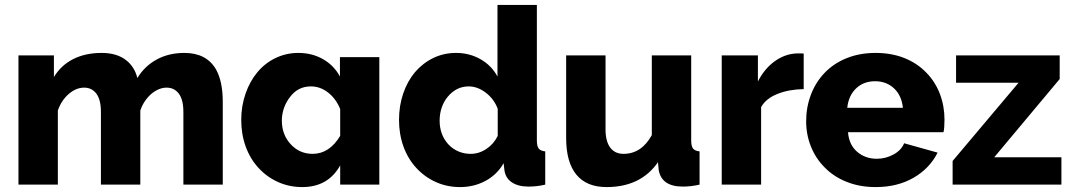

<svg xmlns="http://www.w3.org/2000/svg" viewBox="-20 -750 4360 780"><path d="M857 -469Q818 -535 729 -535Q666 -535 617 -508.5Q568 -482 538 -433Q527 -478 493 -505Q455 -535 393 -535Q327 -535 277.5 -510Q228 -485 199 -437V-525H55V0H215V-301Q229 -342 259 -368Q289 -394 322 -394Q353 -394 371.5 -369.5Q390 -345 390 -295V0H550V-301Q563 -340 594 -368Q625 -394 657 -394Q688 -394 706.5 -369.5Q725 -345 725 -295V0H885V-336Q885 -420 857 -469Z M1362 -78V0H1521V-518H1361V-439Q1337 -484 1292.5 -509.5Q1248 -535 1192 -535Q1143 -535 1100 -514.5Q1057 -494 1026 -457Q995 -420 977.5 -369.5Q960 -319 960 -263Q960 -205 978 -155Q996 -105 1030 -68Q1064 -31 1109.5 -10.5Q1155 10 1208 10Q1313 10 1362 -78ZM1250 -125Q1197 -125 1161 -164Q1125 -203 1125 -260Q1125 -287 1134 -312Q1143 -337 1159 -357Q1191 -399 1243 -399Q1281 -399 1313 -374Q1345 -349 1362 -307V-198Q1318 -125 1250 -125Z M2026 -87 2029 -60Q2033 -27 2059 -9.5Q2085 8 2127 8Q2162 8 2195 0V-135Q2176 -137 2168.5 -146.5Q2161 -156 2161 -180V-730H2001V-439Q1977 -484 1932 -509.5Q1887 -535 1833 -535Q1783 -535 1740.5 -514.5Q1698 -494 1666 -457Q1635 -420 1618 -370Q1601 -320 1601 -263Q1601 -205 1619 -155Q1637 -105 1671 -68Q1705 -31 1750.5 -10.5Q1796 10 1849 10Q1905 10 1952 -15Q1999 -40 2026 -87ZM1802 -163Q1766 -202 1766 -260Q1766 -288 1774.5 -313Q1783 -338 1799 -357Q1834 -399 1884 -399Q1920 -399 1953.5 -373.5Q1987 -348 2002 -308V-198Q1986 -165 1956 -145Q1926 -125 1892 -125Q1865 -125 1842 -135Q1819 -145 1802 -163Z M2653 -91 2656 -59Q2668 8 2754 8Q2787 8 2822 0V-135Q2803 -137 2795.5 -146.5Q2788 -156 2788 -180V-525H2628V-201Q2586 -125 2513 -125Q2478 -125 2459 -150.5Q2440 -176 2440 -224V-525H2280V-189Q2280 -91 2321.5 -40.5Q2363 10 2444 10Q2583 10 2653 -91Z M3235 -533H3219Q3171 -532 3128.5 -502Q3086 -472 3059 -419V-525H2912V0H3072V-315Q3092 -350 3138.5 -368.5Q3185 -387 3245 -388V-532Q3242 -533 3235 -533Z M3789 -130 3653 -168Q3642 -140 3610 -122.5Q3578 -105 3542 -105Q3495 -105 3462 -133.5Q3429 -162 3425 -213H3813Q3817 -230 3817 -264Q3817 -319 3798.5 -368Q3780 -417 3744 -454Q3707 -493 3654.5 -514Q3602 -535 3537 -535Q3472 -535 3419 -513.5Q3366 -492 3329 -453Q3293 -415 3274 -364.5Q3255 -314 3255 -257Q3255 -203 3274.5 -154.5Q3294 -106 3330 -70Q3367 -32 3420 -11Q3473 10 3537 10Q3626 10 3691.5 -28Q3757 -66 3789 -130ZM3535 -420Q3581 -420 3612 -391Q3643 -362 3648 -312H3422Q3427 -361 3457.5 -390.5Q3488 -420 3535 -420Z M4292 0V-111H4019L4285 -429V-525H3864V-414H4118L3850 -96V0Z"/></svg>

Font: RT Raleway ExtraBold
Style: Regular
Weight: 400
Designer: Matt McInerney, Pablo Impallari, Rodrigo Fuenzalida — Edited by Milan Moffatt in April 2016
Foundry: Matt McInerney, Pablo Impallari, Rodrigo Fuenzalida — Edited by Milan Moffatt in April 2016
Version: Version 3.001